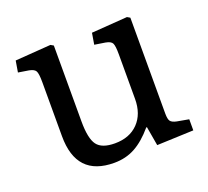

<svg xmlns="http://www.w3.org/2000/svg" viewBox="-97 -632 828 764"><g transform="rotate(-20 317.0 -250.0)"><path d="M265 14Q105 14 105 -157V-386Q105 -422 99 -433Q93 -444 71 -448L27 -455L35 -503L186 -514L198 -507V-186Q198 -113 218.5 -85.5Q239 -58 294 -58Q356 -58 392.5 -95.5Q429 -133 429 -197V-386Q429 -421 423.5 -432.5Q418 -444 395 -448L350 -455L358 -503L510 -514L522 -507V-101Q522 -77 528.5 -68.5Q535 -60 554 -56L604 -47V0L449 6L435 -75H432Q393 -29 353.5 -7.5Q314 14 265 14Z"/></g></svg>

Font: Literata 12pt
Style: Regular
Weight: 400
Designer: Latin by Veronika Burian and Jose Scaglione. Greek by Irene Vlachou. Cyrillic by Vera Evstafieva.
Foundry: TypeTogether
Version: Version 3.002